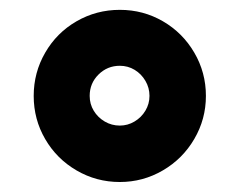

<svg xmlns="http://www.w3.org/2000/svg" viewBox="-20 -731 489 392"><path d="M48.8 -535.2Q48.8 -583 72.3 -623.5Q95.7 -664.1 136.2 -687.5Q176.8 -710.9 224.6 -710.9Q272.5 -710.9 312.7 -687.5Q353 -664.1 376.7 -623.5Q400.4 -583 400.4 -535.2Q400.4 -487.8 376.7 -447.3Q353 -406.7 312.5 -383.1Q272 -359.4 224.6 -359.4Q176.8 -359.4 136.2 -383.1Q95.7 -406.7 72.3 -447Q48.8 -487.3 48.8 -535.2ZM285.2 -535.2Q285.2 -551.8 276.9 -565.9Q268.6 -580.1 254.9 -588.4Q241.2 -596.7 224.6 -596.7Q199.2 -596.7 181.2 -578.9Q163.1 -561 163.1 -535.2Q163.1 -518.6 171.4 -504.9Q179.7 -491.2 193.8 -482.9Q208 -474.6 224.6 -474.6Q240.7 -474.6 254.6 -482.9Q268.6 -491.2 276.9 -505.1Q285.2 -519 285.2 -535.2Z"/></svg>

Font: Pretendard JP Black
Style: Regular
Weight: 900
Designer: Base glyphs from Inter by Rasmus Andersson; Hangeul glyphs from Noto Sans CJK(Source Han Sans) by Jang Soo-young and Kan
Foundry: Kil Hyung-jin
Version: Version 1.309